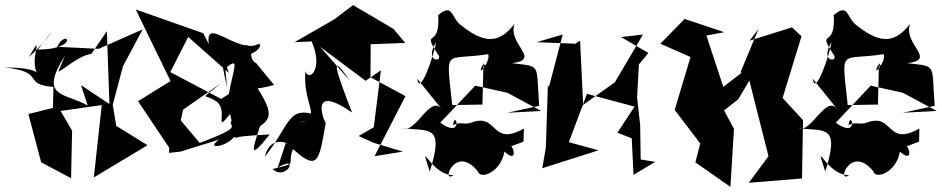

<svg xmlns="http://www.w3.org/2000/svg" viewBox="-63 -633 3684 751"><path d="M144 -211 48 -187 98 2 215 64 219 -122 174 -199 335 -222 304 61 514 -65 378 -149 394 -127 378 -223 418 -374 495 -518 323 -442 160 -450C200 -526 249 -440 85 -439C188 -574 122 -473 50 -410C130 -545 14 -339 121 -321C74 -336 113 -368 -43 -369C120 -351 20 -303 146 -293ZM165 -353C179 -355 246 -417 294 -422L355 -511L365 -226L254 -300L280 -220C194 -271 85 -248 191 -415Z M939 -386C895 -405 951 -499 845 -434C926 -379 990 -485 933 -455C849 -438 738 -567 754 -460L732 -503L468 -596C514 -502 559 -407 604 -316L477 -237L599 -55L598 -35L643 -40L794 -87C738 -47 820 -57 852 -97C888 -88 799 -98 992 -107C916 -13 918 -31 954 -139C999 -171 1008 -194 928 -313C856 -278 943 -280 1009 -301ZM843 -162C824 -137 897 -143 742 -83L718 -74L644 -162L653 -204L801 -307C713 -233 735 -272 785 -235C831 -200 772 -106 837 -187ZM818 -366C877 -413 851 -370 832 -265L802 -246L603 -351L678 -498L667 -494L832 -348C799 -450 782 -497 825 -289Z M1476 -520 1318 -613 1244 -557 1089 -468 1156 -471C1205 -358 1142 -312 1132 -355C1118 -228 1204 -168 1106 -153L1191 -176C1061 -229 1076 -149 973 -20C999 -127 1100 -49 1055 -74L1023 23C1112 -32 1057 78 1003 28C1108 3 1057 14 1083 -50C1183 41 1185 -7 1211 -151C1197 -177 1153 -304 1314 -193C1250 -358 1224 -437 1305 -318L1189 -450L1367 -317L1427 -358L1399 -135L1340 -101L1397 -75L1513 -40L1402 -22L1523 -257L1386 -331L1387 -460L1522 -465Z M1985 -79 1986 -130C1855 -57 1887 -192 1782 -154C1758 -143 1733 -159 1709 -143C1717 -210 1754 -85 1659 -153L1796 -298L1922 -270L2054 -199L1921 -192L2046 -219C2033 -389 2056 -371 1939 -386C2058 -400 1920 -460 1950 -540C1895 -470 1841 -454 1742 -533C1700 -562 1711 -624 1651 -574C1660 -436 1584 -525 1648 -423C1679 -389 1591 -384 1643 -469C1635 -420 1579 -252 1569 -325L1665 -206C1620 -265 1564 -112 1514 -131C1618 -120 1676 -145 1618 38C1572 -105 1621 54 1711 52C1660 89 1717 -72 1806 37C1814 71 1896 42 1910 -40C1981 25 1933 -126 1899 -47ZM1872 -318 1828 -386 1824 -224 1706 -222C1681 -453 1673 -394 1846 -421C1860 -397 1796 -319 1825 -380Z M2500 0 2443 -9 2441 -144 2429 -251 2436 -381 2473 -426 2366 -488 2452 -498 2342 -311 2218 -223 2206 -474 2188 -462 2036 -468 2138 -498 2084 -292 2080 -300 2072 -55 2058 25 2278 -45 2162 -77 2233 -266 2419 -216 2352 -114 2408 -92 2415 51Z M2904 -520 2833 -349 2840 -350 2667 -217 2780 -251 2700 -494 2770 -507 2615 -559 2520 -462 2638 -410 2576 -203 2676 -72 2657 2 2794 98 2808 -129 2769 -201 2825 -245 2868 -318 2943 -22 2866 82 3074 65 3078 -163 2976 -274 2988 -217 3072 -491 3035 -526 2869 -474Z M3532 -79 3533 -130C3402 -57 3434 -192 3329 -154C3305 -143 3280 -159 3256 -143C3264 -210 3301 -85 3206 -153L3343 -298L3469 -270L3601 -199L3468 -192L3593 -219C3580 -389 3603 -371 3486 -386C3605 -400 3467 -460 3497 -540C3442 -470 3388 -454 3289 -533C3247 -562 3258 -624 3198 -574C3207 -436 3131 -525 3195 -423C3226 -389 3138 -384 3190 -469C3182 -420 3126 -252 3116 -325L3212 -206C3167 -265 3111 -112 3061 -131C3165 -120 3223 -145 3165 38C3119 -105 3168 54 3258 52C3207 89 3264 -72 3353 37C3361 71 3443 42 3457 -40C3528 25 3480 -126 3446 -47ZM3419 -318 3375 -386 3371 -224 3253 -222C3228 -453 3220 -394 3393 -421C3407 -397 3343 -319 3372 -380Z"/></svg>

Font: Asimov Silicon
Style: Regular
Weight: 400
Designer: Google
Version: Version 2.000980; 2014